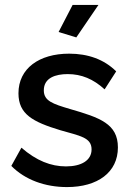

<svg xmlns="http://www.w3.org/2000/svg" viewBox="-20 -750 531 780"><path d="M290 -598 380 -730H275L218 -620ZM252 10C377 10 459 -50 459 -151C459 -247 386 -272 265 -307C194 -328 158 -340 158 -383C158 -434 206 -449 255 -449C311 -449 359 -429 405 -387L452 -460C403 -509 337 -532 261 -532C139 -532 55 -472 55 -371C55 -286 113 -255 225 -221C304 -198 352 -192 352 -143C352 -98 310 -74 248 -74C187 -74 128 -97 67 -150L26 -76C82 -19 164 10 252 10Z"/></svg>

Font: FIGSv2-sans-serif SemiBold
Style: Regular
Weight: 600
Designer: Matt McInerney, Pablo Impallari, Rodrigo Fuenzalida,Mirko Velimirovic
Foundry: Matt McInerney, Pablo Impallari, Rodrigo Fuenzalida
Version: Version 4.021;hotconv 1.0.109;makeotfexe 2.5.65596